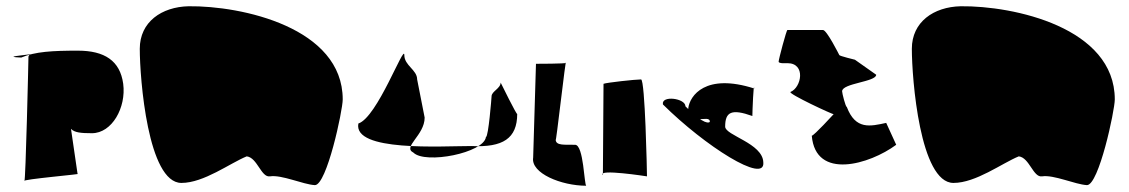

<svg xmlns="http://www.w3.org/2000/svg" viewBox="-20 -604 3611 614"><path d="M58 -25C44 -30 252 -48 228 -48L207 -192C218 -180 239 -178 274 -178C338 -178 384 -260 374 -336C364 -410 314 -442 229 -442C148 -442 92 -439 48 -420C-12 -422 53 -427 73 -430C84 -432 71 -430 71 -422C71 -412 62 -23 58 -25Z M427 -448C427 -352 453 -19 560 -19C632 -19 715 -82 769 -104C803 -100 815 -36 843 -40C881 -46 949 -14 987 -12C1025 -12 1076 -251 1076 -286C1076 -516 753 -586 583 -584C497 -582 427 -534 427 -448Z M1126 -209C1109 -118 1392 -137 1488 -137C1588 -132 1634 -161 1634 -240C1634 -232 1581 -340 1581 -340C1581 -321 1552 -312 1552 -296C1552 -293 1542 -166 1534 -166C1528 -115 1340 -78 1302 -116C1266 -134 1338 -171 1338 -228L1314 -350C1314 -381 1273 -394 1273 -428C1273 -466 1187 -229 1126 -209Z M1685 -100C1677 -50 1775 -10 1855 -10C1848 -10 1847 -141 1819 -141C1787 -142 1757 -137 1757 -158C1757 -133 1790 -430 1790 -403C1790 -400 1697 -400 1694 -400Z M1908 -44C1889 -65 2049 -40 2049 -40C2049 -54 2043 -350 2030 -350C2012 -350 1920 -340 1910 -336Z M2100 -270C2234 -137 2428 -14 2421 -85C2419 -146 2299 -171 2299 -199C2299 -246 2319 -257 2386 -233C2386 -247 2390 -346 2392 -321C2236 -371 2186 -298 2181 -258C2178 -195 2250 -241 2250 -215C2250 -211 2232 -202 2172 -264C2172 -290 2094 -300 2100 -270Z M2508 -310C2498 -305 2646 -236 2646 -239C2646 -239 2583 -170 2576 -170C2588 -27 2761 -78 2846 -141L2814 -211C2763 -200 2716 -188 2688 -262C2684 -262 2673 -306 2673 -312C2673 -338 2782 -342 2782 -365L2714 -413C2714 -413 2664 -425 2664 -428C2664 -428 2624 -508 2612 -508H2498C2495 -508 2470 -414 2470 -407C2470 -400 2494 -402 2498 -402C2558 -402 2543 -324 2508 -310Z M2896 -448C2896 -352 2922 -19 3029 -19C3101 -19 3184 -82 3238 -104C3272 -100 3284 -36 3312 -40C3350 -46 3418 -14 3456 -12C3494 -12 3545 -251 3545 -286C3545 -516 3222 -586 3052 -584C2966 -582 2896 -534 2896 -448Z"/></svg>

Font: Recovery
Style: Regular
Weight: 400
Version: Version 0.27